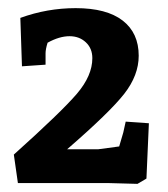

<svg xmlns="http://www.w3.org/2000/svg" viewBox="-20 -900 413 472"><path d="M166 -880Q242 -880 281.5 -849.5Q321 -819 321 -763Q321 -715 285.5 -669.5Q250 -624 145 -533H221L273 -540Q281 -567 283 -574L289 -601L346 -597L340 -461L318 -448Q257 -450 245 -450H24L14 -520Q131 -625 169 -669.5Q207 -714 207 -757Q207 -781 191 -796Q175 -811 151 -811Q126 -811 97 -795Q92 -779 92 -769V-741L34 -737L30 -856Q96 -880 166 -880Z"/></svg>

Font: Andada
Style: Bold
Weight: 700
Designer: Carolina Giovagnoli
Foundry: Carolina Giovagnoli
Version: Version 1.003